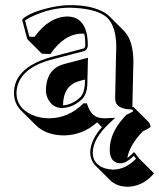

<svg xmlns="http://www.w3.org/2000/svg" viewBox="-20 -459 618 745"><path d="M521 157.2 577.6 213.4Q539.6 259.8 484.9 265.1Q479.5 265.6 475.6 265.6Q432.6 265.1 407.2 240.2L350.6 183.6Q330.6 162.6 330.1 132.8Q331.1 84.5 375.5 34.2L356.9 15.6Q300.3 65.9 227.5 66.4Q158.7 65.9 118.7 26.4L62 -29.8Q34.2 -58.6 34.2 -98.1Q34.2 -180.2 134.8 -222.7Q159.7 -232.9 188 -240.2L305.2 -271Q310.5 -274.4 311 -283.2Q311 -309.6 307.1 -328.1Q302.2 -328.6 298.3 -328.6Q229 -327.6 175.8 -249.5L142.6 -250.5L85.9 -307.1L65.9 -381.8L68.8 -386.2Q99.1 -412.6 177.7 -430.2Q217.8 -439 251 -439Q334 -439.9 385.7 -410.2Q395 -404.8 400.9 -398.9Q403.3 -396.5 405.3 -395L461.4 -338.9Q497.1 -301.8 497.6 -220.2Q497.6 -215.8 496.1 -159.7Q494.1 -72.8 493.7 -43.9H498L499.5 -42.5L556.2 14.2Q562.5 21.5 564.5 33.7Q551.3 43.5 533.7 50.8Q481.4 106.4 474.1 154.3Q486.3 145.5 499 131.8L502 132.8ZM311 -44.9Q310.1 -47.4 310.1 -47.9H308.1ZM224.6 -50.3Q262.2 -52.7 293.9 -84Q306.2 -100.1 309.1 -128.9L309.6 -150.4L287.6 -144.5Q225.1 -127 224.6 -50.3ZM321.3 -234.9 318.8 -128.9Q316.9 -96.2 301.3 -77.1Q263.7 -40.5 220.2 -40Q183.1 -40 165 -77.6Q158.2 -92.8 158.2 -106.9Q158.2 -183.1 216.3 -206.5Q222.7 -209 228.5 -210.4ZM507.8 156.7 499.5 146Q469.7 174.3 447.8 174.8Q406.2 173.8 405.8 122.1Q405.8 58.6 458.5 -0.5Q464.4 -6.8 469.7 -12.7L471.7 -14.6L473.6 -15.1Q487.3 -21 497.1 -27.3Q495.6 -31.2 493.7 -34.2Q438.5 -34.7 429.2 -62.5Q426.8 -70.8 426.8 -80.1Q426.8 -98.1 429.7 -217.8Q431.2 -272.5 431.2 -276.9Q430.7 -358.4 394.5 -391.6Q359.9 -422.4 273.9 -428.2Q261.2 -429.2 251 -429.2Q174.8 -429.2 100.1 -393.1Q85 -385.7 77.1 -379.9L93.8 -316.9L113.8 -315.9Q170.4 -394 242.2 -395Q320.3 -393.1 320.8 -283.2Q319.8 -266.6 308.1 -261.7V-261.2L190.4 -230.5Q69.3 -201.2 47.9 -126Q43.9 -111.8 43.9 -98.1Q43.9 -40.5 104.5 -13.2Q135.3 0 170.9 0Q246.1 -1 300.8 -55.2L303.7 -58.1H317.4L319.3 -51.3Q333.5 -9.8 363.8 -2.4Q374.5 0 389.2 0Q394.5 0 399.4 -0.5L427.2 -2L406.7 17.1Q340.8 78.1 339.8 132.8Q339.8 177.7 385.7 193.8Q401.9 198.7 418.9 199.2Q468.3 198.2 507.8 156.7Z"/></svg>

Font: Linux Biolinum Shadow O
Style: Bold
Weight: 700
Designer: Philipp H. Poll
Foundry: Philipp H. Poll
Version: Version 0.9.2